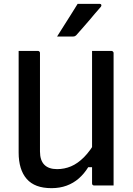

<svg xmlns="http://www.w3.org/2000/svg" viewBox="-20 -965 690 999"><path d="M571 0Q555 0 538 0Q521 0 504.5 0Q488 0 470 0Q468 0 466 -0.5Q464 -1 463 -2Q462 -3 461 -4Q460 -5 459.5 -7Q459 -9 459 -11Q459 -97 459 -183Q459 -269 459 -355.5Q459 -442 459 -528Q459 -614 459 -700Q477 -700 493.5 -700Q510 -700 527 -700Q544 -700 560 -700Q563 -700 565.5 -698.5Q568 -697 569.5 -694.5Q571 -692 571 -689Q571 -617 571 -543.5Q571 -470 571 -397Q571 -324 571 -251Q571 -178 571 -106Q571 -78 571 -51Q571 -24 571 0ZM248 14Q204 14 172 2Q140 -10 119 -34Q98 -58 87.5 -92.5Q77 -127 77 -171Q77 -236 77 -306Q77 -376 77 -451Q77 -526 77 -600Q77 -625 77 -650Q77 -675 77 -700Q102 -700 127 -700Q152 -700 177 -700Q181 -700 183 -698.5Q185 -697 186.5 -695Q188 -693 188 -689Q188 -604 188 -516.5Q188 -429 188 -343Q188 -257 188 -177Q188 -131 210.5 -108Q233 -85 277 -85Q315 -85 349.5 -99.5Q384 -114 417 -147Q450 -180 481 -235V-95H439Q418 -61 390 -36.5Q362 -12 326.5 1Q291 14 248 14ZM384 -945Q412 -945 428.5 -945Q445 -945 460 -945Q475 -945 499 -945Q505 -945 507 -940Q509 -935 505 -930Q486 -909 472.5 -892.5Q459 -876 446 -861Q433 -846 417 -827.5Q401 -809 376 -781Q374 -779 370 -777Q366 -775 360 -775Q339 -775 326 -775Q313 -775 301.5 -775Q290 -775 277 -775Q296 -805 313 -832Q330 -859 347.5 -886.5Q365 -914 384 -945Z"/></svg>

Font: Recursive Medium
Style: Regular
Weight: 500
Version: Version 1.085